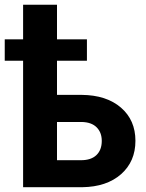

<svg xmlns="http://www.w3.org/2000/svg" viewBox="-33 -782 611 802"><path d="M330.1 -528.3H205.1V-385.7H308.1Q411.6 -384.8 472.2 -332.5Q532.7 -280.3 532.7 -193.8Q532.7 -107.4 472.7 -54.4Q412.6 -1.5 310.5 0H63.5V-528.3H-13.2V-617.7H63.5V-762.2H205.1V-617.7H330.1ZM205.1 -272.5V-112.8H305.2Q347.7 -112.8 369.9 -134.3Q392.1 -155.8 392.1 -193.4Q392.1 -228.5 370.8 -250Q349.6 -271.5 308.6 -272.5Z"/></svg>

Font: Robotiche
Style: Bold
Weight: 700
Designer: Google
Version: Version 2.001150; 2014